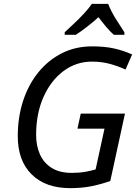

<svg xmlns="http://www.w3.org/2000/svg" viewBox="-20 -964 718 994"><path d="M343 10Q216 10 144 -61Q72 -132 72 -259Q72 -357 99.5 -441.5Q127 -526 178.5 -589.5Q230 -653 300.5 -688.5Q371 -724 457 -724Q522 -724 571 -713Q620 -702 664 -682L630 -604Q593 -621 550 -633Q507 -645 456 -645Q374 -645 308.5 -596Q243 -547 205 -461.5Q167 -376 167 -265Q167 -210 186.5 -165.5Q206 -121 247 -95Q288 -69 352 -69Q390 -69 421.5 -74.5Q453 -80 475 -87L521 -298H381L398 -376H627L551 -27Q506 -11 456 -0.5Q406 10 343 10ZM315 -784V-797Q332 -813 360 -839Q388 -865 414.5 -893.5Q441 -922 455 -944H540Q555 -905 580 -865.5Q605 -826 624 -797V-784H569Q551 -800 530.5 -824Q510 -848 490 -875Q460 -848 429.5 -824.5Q399 -801 373 -784Z"/></svg>

Font: Noto Sans IKEA
Style: Italic
Weight: 400
Italic angle: -12°
Designer: Monotype Design Team
Foundry: Monotype Imaging Inc.
Version: Version 2.001